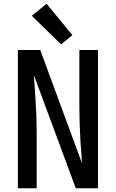

<svg xmlns="http://www.w3.org/2000/svg" viewBox="-20 -1001 616 1021"><path d="M75 0H175V-294Q175 -342 173 -390.5Q171 -439 168 -487L164 -542Q163 -557 162 -572Q161 -587 160 -602L383 0H501V-735H402V-441Q402 -393 403.5 -344.5Q405 -296 408 -248L412 -193Q413 -178 414 -163Q415 -148 416 -133L194 -735H75ZM305 -765 365 -814 228 -981 149 -917Z"/></svg>

Font: Iosevka Sparkle Medium
Style: Regular
Weight: 500
Designer: Belleve Invis
Foundry: Belleve Invis
Version: Version 4.5.0; ttfautohint (v1.8.3)